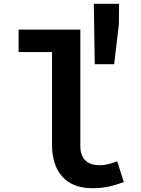

<svg xmlns="http://www.w3.org/2000/svg" viewBox="-20 -977 740 1011"><path d="M474 -957 479 -639H581L606 -849L607 -957ZM254 -215C254 -73 327 14 465 14C534 14 574 2 632 -18L597 -128C561 -113 531 -107 503 -107C448 -107 403 -134 403 -208V-821H78V-703H254Z"/></svg>

Font: Kawkab Mono
Style: Bold
Weight: 700
Monospace: yes
Designer: Abdullah Arif
Foundry: Abdullah Arif
Version: Version 1.000;PS 000.500;hotconv 1.0.88;makeotf.lib2.5.64775